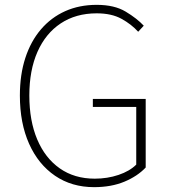

<svg xmlns="http://www.w3.org/2000/svg" viewBox="-20 -759 701 792"><path d="M368 13Q276 13 207 -34Q138 -81 100 -166Q62 -251 62 -365Q62 -451 84.5 -520Q107 -589 149 -638Q191 -687 249 -713Q307 -739 379 -739Q452 -739 498.5 -711Q545 -683 573 -653L550 -628Q522 -659 481 -681.5Q440 -704 379 -704Q293 -704 230.5 -662.5Q168 -621 134.5 -545Q101 -469 101 -365Q101 -261 133.5 -184Q166 -107 226.5 -64.5Q287 -22 371 -22Q423 -22 469 -37.5Q515 -53 542 -80V-318H363V-351H581V-68Q547 -32 493 -9.5Q439 13 368 13Z"/></svg>

Font: Noto Sans SC Thin
Style: Regular
Weight: 100
Designer: Ryoko NISHIZUKA 西塚涼子 (kana, bopomofo & ideographs); Paul D. Hunt (Latin, Greek & Cyrillic); Sandoll Communications 산돌커뮤니
Foundry: Adobe
Version: Version 2.004-H2;hotconv 1.0.118;makeotfexe 2.5.65603